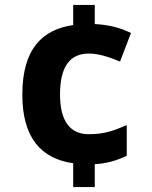

<svg xmlns="http://www.w3.org/2000/svg" viewBox="-20 -744 612 774"><path d="M362 -647V-724H275V-643C152 -625 70 -549 70 -362C70 -189 146 -104 275 -86V10H362V-82C409 -85 449 -96 491 -116V-240C439 -217 400 -203 338 -203C264 -203 222 -254 222 -363C222 -473 260 -528 338 -528C378 -528 417 -515 464 -496L508 -611C471 -629 425 -644 362 -647Z"/></svg>

Font: Noto Traditional Nushu
Style: Bold
Weight: 700
Designer: LIU Zhao
Foundry: LiuZhao Studio
Version: Version 2.003